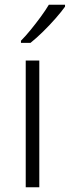

<svg xmlns="http://www.w3.org/2000/svg" viewBox="-20 -786 293 806"><path d="M145 0H88V-532H145ZM253 -758Q238 -737 213.5 -709Q189 -681 161 -653.5Q133 -626 108 -606H68V-615Q87 -634 109 -661Q131 -688 151.5 -716Q172 -744 185 -766H253Z"/></svg>

Font: Noto Sans Light
Style: Regular
Weight: 300
Designer: Monotype Design Team
Foundry: Monotype Imaging Inc.
Version: Version 2.007